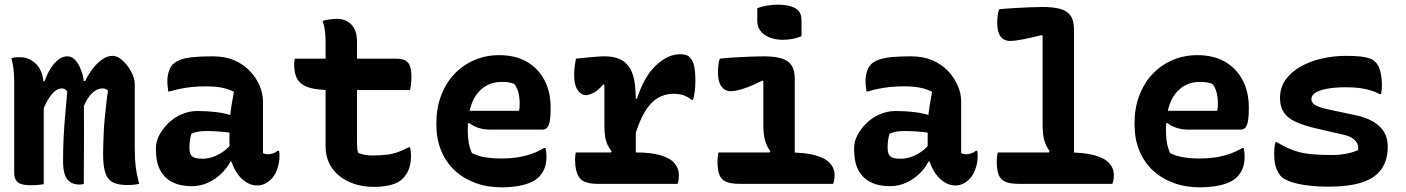

<svg xmlns="http://www.w3.org/2000/svg" viewBox="-20 -790 6040 825"><path d="M578 0Q569 2 561 3Q553 4 544.5 4.5Q536 5 526 5Q489 5 466 -6Q443 -17 433 -46Q423 -75 423 -128Q423 -152 424 -176.5Q425 -201 426 -227Q427 -253 430 -280.5Q433 -308 436 -338Q439 -368 444 -400Q440 -405 434 -407.5Q428 -410 421 -410Q402 -410 385 -397.5Q368 -385 354 -361.5Q340 -338 330 -305V-442H346Q361 -473 380 -497Q399 -521 420.5 -535.5Q442 -550 463 -550Q481 -550 497.5 -537.5Q514 -525 528 -506.5Q542 -488 550.5 -467Q559 -446 559 -429Q559 -394 559 -359.5Q559 -325 559 -291Q559 -257 559 -223Q559 -189 559 -154Q559 -108 563 -75Q567 -42 578 0ZM340 0Q338 1 335 1.5Q332 2 329 2.5Q326 3 322 3Q298 3 282 -7.5Q266 -18 258.5 -40Q251 -62 251 -98Q251 -123 251.5 -148.5Q252 -174 253.5 -201.5Q255 -229 257 -259Q259 -289 262.5 -323Q266 -357 269 -396Q266 -401 262.5 -404Q259 -407 255 -408.5Q251 -410 245 -410Q230 -410 215.5 -398Q201 -386 187 -363Q173 -340 159 -303L156 -441H172Q183 -474 198.5 -497.5Q214 -521 232 -534.5Q250 -548 269 -548Q286 -548 299 -536Q312 -524 321 -505.5Q330 -487 335 -469Q340 -451 340 -437Q340 -382 340.5 -327.5Q341 -273 341 -218.5Q341 -164 340.5 -109.5Q340 -55 340 0ZM168 1Q163 2 157 3Q151 4 145 4.5Q139 5 132 5.5Q125 6 117 6Q98 6 84 4Q70 2 60.5 -4Q51 -10 46 -21Q41 -32 41 -50Q41 -115 41 -179.5Q41 -244 41 -308.5Q41 -373 41 -437Q41 -467 38.5 -490.5Q36 -514 29 -540Q33 -541 38 -542Q43 -543 47.5 -543.5Q52 -544 57 -544Q62 -544 67 -544Q87 -544 105 -536Q123 -528 137.5 -512.5Q152 -497 160 -473Q168 -449 168 -416Q168 -347 168 -277Q168 -207 168 -138Q168 -69 168 1Z M1110 -354Q1110 -332 1110 -310Q1110 -288 1110 -266.5Q1110 -245 1110 -223Q1110 -201 1110 -179Q1110 -167 1110 -155.5Q1110 -144 1110 -132Q1114 -130 1120 -128.5Q1126 -127 1130 -127Q1141 -127 1152 -130.5Q1163 -134 1173 -142H1179Q1180 -136 1180.5 -131.5Q1181 -127 1181 -120Q1181 -92 1171.5 -64.5Q1162 -37 1147 -22Q1131 -6 1116 0.5Q1101 7 1086 7Q1060 7 1037.5 -7.5Q1015 -22 999.5 -44.5Q984 -67 975 -94Q966 -121 966 -145Q966 -168 966 -190.5Q966 -213 966 -233Q966 -257 968 -282Q970 -307 974.5 -335Q979 -363 985 -396Q966 -405 947.5 -410Q929 -415 908.5 -417Q888 -419 863 -419Q833 -419 808 -416.5Q783 -414 759 -409.5Q735 -405 709 -397H703Q702 -406 700.5 -417.5Q699 -429 699 -441Q699 -462 705 -482Q711 -502 724 -515Q736 -526 756 -533.5Q776 -541 810 -544.5Q844 -548 895 -548Q947 -548 986.5 -531Q1026 -514 1053.5 -485Q1081 -456 1095.5 -422Q1110 -388 1110 -354ZM794 -155Q794 -128 805.5 -118Q817 -108 850 -108Q871 -108 893 -115Q915 -122 937 -137Q959 -152 979 -177L987 -96H970Q957 -70 932.5 -45.5Q908 -21 875 -5.5Q842 10 804 10Q755 10 720.5 -7.5Q686 -25 668 -59.5Q650 -94 650 -147V-154Q650 -182 664.5 -209.5Q679 -237 703.5 -261Q728 -285 760.5 -299Q793 -313 828 -313Q871 -313 907.5 -308.5Q944 -304 971 -295.5Q998 -287 1009 -276Q1015 -271 1020 -262Q1025 -253 1028 -240Q1031 -227 1031 -208Q1004 -215 975.5 -219Q947 -223 920 -225Q893 -227 869 -227Q848 -227 832 -224.5Q816 -222 802 -215Q798 -200 796 -186.5Q794 -173 794 -157Z M1247 -538H1681Q1719 -538 1733.5 -520.5Q1748 -503 1748 -458Q1748 -448 1747 -438Q1746 -428 1745 -419.5Q1744 -411 1742 -403H1406Q1359 -403 1327.5 -409Q1296 -415 1277.5 -428.5Q1259 -442 1251.5 -463Q1244 -484 1244 -513Q1244 -518 1244.5 -522.5Q1245 -527 1245.5 -531Q1246 -535 1247 -538ZM1742 -157Q1744 -149 1745 -139.5Q1746 -130 1746 -122Q1746 -88 1737 -64Q1728 -40 1710 -22Q1702 -14 1690.5 -7.5Q1679 -1 1663.5 3.5Q1648 8 1629 10.5Q1610 13 1586 13Q1541 13 1503 0.5Q1465 -12 1437 -35Q1409 -58 1394 -89.5Q1379 -121 1379 -160Q1379 -216 1379 -272.5Q1379 -329 1379 -384.5Q1379 -440 1379 -496.5Q1379 -553 1379 -608Q1379 -632 1376.5 -655Q1374 -678 1366 -700Q1382 -705 1398 -707Q1414 -709 1429 -709Q1453 -709 1472 -698.5Q1491 -688 1502.5 -666.5Q1514 -645 1514 -612Q1514 -556 1514 -502Q1514 -448 1514 -393Q1514 -338 1514 -283.5Q1514 -229 1514 -174Q1514 -162 1515 -152Q1516 -142 1519 -133Q1534 -127 1548.5 -124.5Q1563 -122 1581 -122Q1614 -122 1640 -125Q1666 -128 1688.5 -136Q1711 -144 1736 -157Z M2125 -553Q2195 -553 2244 -524.5Q2293 -496 2319.5 -445.5Q2346 -395 2346 -329V-324Q2346 -286 2341.5 -266Q2337 -246 2329 -239.5Q2321 -233 2311 -233H2088Q2058 -233 2034.5 -241Q2011 -249 1996 -262L1976 -252L1980 -314H2210Q2212 -321 2212.5 -329.5Q2213 -338 2213 -345Q2213 -369 2208 -390.5Q2203 -412 2190 -429Q2178 -434 2167 -436Q2156 -438 2135 -438Q2070 -438 2030 -387Q1990 -336 1990 -232V-227Q1990 -198 1994.5 -174.5Q1999 -151 2008 -132Q2032 -120 2062.5 -114.5Q2093 -109 2137 -109Q2170 -109 2201 -113.5Q2232 -118 2261.5 -128Q2291 -138 2318 -154H2324Q2326 -145 2327 -136Q2328 -127 2328 -118Q2328 -87 2319.5 -66Q2311 -45 2295 -29Q2279 -13 2254 -3.5Q2229 6 2199 10.5Q2169 15 2136 15Q2074 15 2022.5 -4Q1971 -23 1933.5 -58Q1896 -93 1875.5 -143Q1855 -193 1855 -255V-261Q1855 -325 1875 -378.5Q1895 -432 1931.5 -471Q1968 -510 2017.5 -531.5Q2067 -553 2125 -553Z M2600 -125 2608 -140Q2598 -152 2590.5 -168Q2583 -184 2580 -204.5Q2577 -225 2577 -251Q2577 -280 2577 -309Q2577 -338 2577 -367Q2577 -396 2577 -425L2572 -427Q2548 -399 2528 -390Q2508 -381 2497 -381Q2478 -381 2462.5 -402.5Q2447 -424 2447 -469Q2447 -487 2449.5 -506Q2452 -525 2455 -538Q2463 -539 2474 -540Q2485 -541 2495 -542Q2505 -543 2516 -544Q2527 -545 2538 -546Q2549 -547 2559.5 -547.5Q2570 -548 2577 -548Q2608 -548 2631 -540.5Q2654 -533 2669.5 -518.5Q2685 -504 2694.5 -481.5Q2704 -459 2708 -428Q2712 -397 2712 -358Q2712 -326 2712 -294.5Q2712 -263 2712 -231.5Q2712 -200 2712 -168.5Q2712 -137 2712 -105ZM2705 -366H2717Q2748 -462 2799 -509.5Q2850 -557 2902 -557Q2917 -557 2927 -554Q2937 -551 2944 -543Q2957 -532 2962.5 -507Q2968 -482 2968 -441Q2968 -419 2965.5 -399Q2963 -379 2958 -361H2952Q2935 -374 2917.5 -380.5Q2900 -387 2873 -387Q2836 -387 2805 -368Q2774 -349 2749.5 -307.5Q2725 -266 2705 -197ZM2454 -135H2712Q2777 -135 2818 -123Q2859 -111 2878 -89Q2897 -67 2897 -38Q2897 -31 2896.5 -25Q2896 -19 2895 -12.5Q2894 -6 2891 0H2548Q2488 0 2469.5 -27Q2451 -54 2451 -103Q2451 -109 2451.5 -114.5Q2452 -120 2452.5 -125.5Q2453 -131 2454 -135Z M3282 -124 3290 -141Q3275 -159 3267.5 -186Q3260 -213 3260 -251Q3260 -271 3260 -289.5Q3260 -308 3260 -327.5Q3260 -347 3260 -365.5Q3260 -384 3260 -403Q3260 -422 3260 -440L3256 -444Q3221 -426 3194.5 -416Q3168 -406 3150 -402Q3132 -398 3120 -398Q3105 -398 3092 -406.5Q3079 -415 3072 -433.5Q3065 -452 3065 -482Q3065 -497 3067 -512Q3069 -527 3073 -538Q3098 -541 3132.5 -543Q3167 -545 3201.5 -546.5Q3236 -548 3260 -548Q3307 -548 3336.5 -539.5Q3366 -531 3380.5 -510Q3395 -489 3395 -449Q3395 -414 3395 -380.5Q3395 -347 3395 -312.5Q3395 -278 3395 -243Q3395 -208 3395 -174Q3395 -140 3395 -105ZM3067 -135H3365Q3439 -135 3482.5 -123Q3526 -111 3546 -89Q3566 -67 3566 -38Q3566 -31 3565.5 -25Q3565 -19 3563.5 -12.5Q3562 -6 3560 0H3160Q3121 0 3100 -9Q3079 -18 3071 -39Q3063 -60 3063 -96Q3063 -104 3063.5 -110.5Q3064 -117 3065 -123Q3066 -129 3067 -135ZM3234 -755Q3242 -758 3253 -761Q3264 -764 3275.5 -766Q3287 -768 3299.5 -769Q3312 -770 3324 -770Q3368 -770 3396 -755.5Q3424 -741 3424 -703V-634Q3416 -631 3406.5 -628Q3397 -625 3386.5 -623Q3376 -621 3365.5 -620Q3355 -619 3344 -619Q3296 -619 3265 -641Q3234 -663 3234 -699Z M4110 -354Q4110 -332 4110 -310Q4110 -288 4110 -266.5Q4110 -245 4110 -223Q4110 -201 4110 -179Q4110 -167 4110 -155.5Q4110 -144 4110 -132Q4114 -130 4120 -128.5Q4126 -127 4130 -127Q4141 -127 4152 -130.5Q4163 -134 4173 -142H4179Q4180 -136 4180.5 -131.5Q4181 -127 4181 -120Q4181 -92 4171.5 -64.5Q4162 -37 4147 -22Q4131 -6 4116 0.5Q4101 7 4086 7Q4060 7 4037.5 -7.5Q4015 -22 3999.5 -44.5Q3984 -67 3975 -94Q3966 -121 3966 -145Q3966 -168 3966 -190.5Q3966 -213 3966 -233Q3966 -257 3968 -282Q3970 -307 3974.5 -335Q3979 -363 3985 -396Q3966 -405 3947.5 -410Q3929 -415 3908.5 -417Q3888 -419 3863 -419Q3833 -419 3808 -416.5Q3783 -414 3759 -409.5Q3735 -405 3709 -397H3703Q3702 -406 3700.5 -417.5Q3699 -429 3699 -441Q3699 -462 3705 -482Q3711 -502 3724 -515Q3736 -526 3756 -533.5Q3776 -541 3810 -544.5Q3844 -548 3895 -548Q3947 -548 3986.5 -531Q4026 -514 4053.5 -485Q4081 -456 4095.5 -422Q4110 -388 4110 -354ZM3794 -155Q3794 -128 3805.5 -118Q3817 -108 3850 -108Q3871 -108 3893 -115Q3915 -122 3937 -137Q3959 -152 3979 -177L3987 -96H3970Q3957 -70 3932.5 -45.5Q3908 -21 3875 -5.5Q3842 10 3804 10Q3755 10 3720.5 -7.5Q3686 -25 3668 -59.5Q3650 -94 3650 -147V-154Q3650 -182 3664.5 -209.5Q3679 -237 3703.5 -261Q3728 -285 3760.5 -299Q3793 -313 3828 -313Q3871 -313 3907.5 -308.5Q3944 -304 3971 -295.5Q3998 -287 4009 -276Q4015 -271 4020 -262Q4025 -253 4028 -240Q4031 -227 4031 -208Q4004 -215 3975.5 -219Q3947 -223 3920 -225Q3893 -227 3869 -227Q3848 -227 3832 -224.5Q3816 -222 3802 -215Q3798 -200 3796 -186.5Q3794 -173 3794 -157Z M4267 -135H4565Q4639 -135 4682.5 -123Q4726 -111 4746 -89Q4766 -67 4766 -38Q4766 -31 4765.5 -25Q4765 -19 4763.5 -12.5Q4762 -6 4760 0H4360Q4321 0 4300 -9Q4279 -18 4271 -39Q4263 -60 4263 -96Q4263 -104 4263.5 -110.5Q4264 -117 4265 -123Q4266 -129 4267 -135ZM4273 -750Q4299 -753 4333 -755Q4367 -757 4401.5 -758.5Q4436 -760 4460 -760Q4507 -760 4536.5 -751.5Q4566 -743 4580.5 -722Q4595 -701 4595 -661Q4595 -592 4595 -522.5Q4595 -453 4595 -383Q4595 -313 4595 -243.5Q4595 -174 4595 -105H4474L4490 -141Q4475 -160 4467.5 -186.5Q4460 -213 4460 -251Q4460 -299 4460 -346.5Q4460 -394 4460 -442Q4460 -490 4460 -539Q4460 -588 4460 -635L4456 -639Q4403 -626 4370.5 -620Q4338 -614 4321 -614Q4305 -614 4292 -621.5Q4279 -629 4272 -646.5Q4265 -664 4265 -694Q4265 -709 4267 -724Q4269 -739 4273 -750Z M5125 -553Q5195 -553 5244 -524.5Q5293 -496 5319.5 -445.5Q5346 -395 5346 -329V-324Q5346 -286 5341.5 -266Q5337 -246 5329 -239.5Q5321 -233 5311 -233H5088Q5058 -233 5034.5 -241Q5011 -249 4996 -262L4976 -252L4980 -314H5210Q5212 -321 5212.5 -329.5Q5213 -338 5213 -345Q5213 -369 5208 -390.5Q5203 -412 5190 -429Q5178 -434 5167 -436Q5156 -438 5135 -438Q5070 -438 5030 -387Q4990 -336 4990 -232V-227Q4990 -198 4994.5 -174.5Q4999 -151 5008 -132Q5032 -120 5062.5 -114.5Q5093 -109 5137 -109Q5170 -109 5201 -113.5Q5232 -118 5261.5 -128Q5291 -138 5318 -154H5324Q5326 -145 5327 -136Q5328 -127 5328 -118Q5328 -87 5319.5 -66Q5311 -45 5295 -29Q5279 -13 5254 -3.5Q5229 6 5199 10.5Q5169 15 5136 15Q5074 15 5022.5 -4Q4971 -23 4933.5 -58Q4896 -93 4875.5 -143Q4855 -193 4855 -255V-261Q4855 -325 4875 -378.5Q4895 -432 4931.5 -471Q4968 -510 5017.5 -531.5Q5067 -553 5125 -553Z M5700 -124Q5738 -124 5767 -130Q5796 -136 5815 -145Q5818 -157 5813 -170.5Q5808 -184 5793 -195Q5778 -206 5749 -212L5636 -238Q5580 -251 5545.5 -267.5Q5511 -284 5495.5 -308.5Q5480 -333 5480 -369Q5480 -413 5503.5 -446.5Q5527 -480 5567 -503Q5607 -526 5658 -538Q5709 -550 5763 -550Q5799 -550 5823.5 -547.5Q5848 -545 5864 -539.5Q5880 -534 5888 -525Q5899 -516 5905 -501.5Q5911 -487 5914.5 -467Q5918 -447 5918 -422Q5918 -412 5917 -403.5Q5916 -395 5914 -386H5908Q5889 -396 5868.5 -402Q5848 -408 5823.5 -411.5Q5799 -415 5764 -415Q5714 -415 5681 -408.5Q5648 -402 5631.5 -391Q5615 -380 5615 -364Q5615 -354 5622 -346Q5629 -338 5647.5 -331Q5666 -324 5701 -317L5795 -297Q5848 -287 5881 -267Q5914 -247 5928.5 -220.5Q5943 -194 5943 -161Q5943 -102 5916 -63.5Q5889 -25 5833 -6.5Q5777 12 5689 12Q5646 12 5612.5 8.5Q5579 5 5553.5 -1Q5528 -7 5511 -15Q5494 -23 5486 -30Q5472 -46 5463.5 -68Q5455 -90 5455 -131Q5455 -146 5456.5 -158Q5458 -170 5460 -179H5466Q5492 -164 5514.5 -153.5Q5537 -143 5562 -136.5Q5587 -130 5620.5 -127Q5654 -124 5700 -124Z"/></svg>

Font: Recursive Monospace Casual
Style: Bold
Weight: 700
Version: Version 1.047